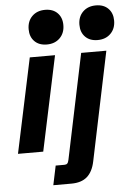

<svg xmlns="http://www.w3.org/2000/svg" viewBox="-63 -829 731 1065"><g transform="rotate(-5 302.5 -296.5)"><path d="M262.2 -527.3 150.4 0H9.8L121.6 -527.3ZM222.7 -590.3Q179.2 -590.3 154.1 -615.7Q128.9 -641.1 128.9 -683.1Q128.9 -728 156.5 -755.4Q184.1 -782.7 229 -782.7Q272.5 -782.7 297.6 -757.3Q322.8 -731.9 322.8 -689.9Q322.8 -645.5 295.2 -617.9Q267.6 -590.3 222.7 -590.3ZM189.9 190.4 212.4 83H261.2Q272 83 277.3 77.4Q282.7 71.8 285.6 57.6L407.7 -527.3H547.9L421.9 77.6Q410.2 134.8 378.4 162.6Q346.7 190.4 290.5 190.4ZM505.4 -590.3Q461.9 -590.3 436.8 -615.7Q411.6 -641.1 411.6 -683.1Q411.6 -728 439.2 -755.4Q466.8 -782.7 511.7 -782.7Q555.2 -782.7 580.3 -757.3Q605.5 -731.9 605.5 -689.9Q605.5 -645.5 577.9 -617.9Q550.3 -590.3 505.4 -590.3Z"/></g></svg>

Font: Schibsted Grotesk
Style: Bold Italic
Weight: 700
Italic angle: -12°
Designer: Bakken & Baeck AS, Henrik Kongsvoll
Foundry: Schibsted ASA
Version: Version 1.100;gftools[0.9.25]